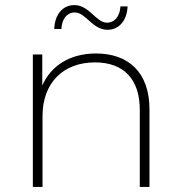

<svg xmlns="http://www.w3.org/2000/svg" viewBox="-20 -734 711 754"><path d="M357 -524C255 -524 180 -476 146 -398V-520H109V0H147V-279C147 -406 226 -489 353 -489C464 -489 529 -425 529 -302V0H567V-305C567 -449 485 -524 357 -524ZM402 -617C448 -617 479 -654 481 -709H453C451 -671 431 -645 400 -645C357 -645 331 -714 272 -714C226 -714 195 -677 193 -620H221C223 -660 243 -685 274 -685C317 -685 343 -617 402 -617Z"/></svg>

Font: Montserrat-Alt1 ExtLt
Style: Regular
Weight: 200
Designer: Differentunic
Foundry: Differentunic
Version: Version 7.222